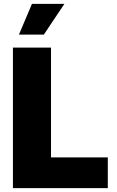

<svg xmlns="http://www.w3.org/2000/svg" viewBox="-20 -974 605 994"><path d="M46.9 0V-727.5H244.1V-159.2H538.1V0ZM78.1 -794.9 145.5 -954.1H313.5L207 -794.9Z"/></svg>

Font: Inter Black
Style: Regular
Weight: 900
Designer: Rasmus Andersson
Foundry: rsms
Version: Version 4.000;git-a52131595